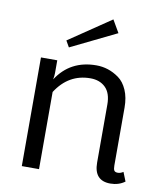

<svg xmlns="http://www.w3.org/2000/svg" viewBox="-83 -795 740 870"><g transform="rotate(10 287.5 -359.5)"><path d="M401.7 -669.2 191.7 -566.7 175 -595.8 368.3 -726.7ZM550 -12.5Q521.7 8.3 483.3 8.3Q408.3 8.3 408.3 -75V-341.7Q408.3 -394.2 382.1 -420Q355.8 -445.8 312.5 -445.8Q212.5 -445.8 154.2 -355V0H75V-500H150V-441.7Q150 -428.3 146.7 -411.7Q209.2 -508.3 329.2 -508.3Q356.7 -508.3 382.5 -500Q408.3 -491.7 432.9 -474.2Q457.5 -456.7 472.5 -422.5Q487.5 -388.3 487.5 -341.7V-75Q487.5 -59.2 491.7 -52.5Q495.8 -45.8 508.3 -45.8Q520.8 -45.8 533.3 -54.2Z"/></g></svg>

Font: BoonBaan
Style: Regular
Weight: 400
Designer: Sungsit Sawaiwan
Foundry: FontUni
Version: Version 2.0